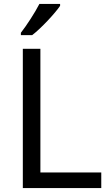

<svg xmlns="http://www.w3.org/2000/svg" viewBox="-20 -964 564 984"><path d="M288 -934V-944H182C159 -899 116 -833 87 -796V-784H145C192 -820 263 -897 288 -934ZM97 0H499V-80H187V-714H97Z"/></svg>

Font: Noto Sans Kayah Li
Style: Regular
Weight: 400
Designer: Monotype Design Team, Sérgio Martins
Foundry: Monotype Imaging Inc.
Version: Version 2.002